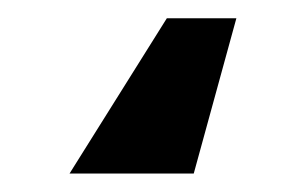

<svg xmlns="http://www.w3.org/2000/svg" viewBox="-20 25 331 209"><path d="M237.3 44.9 190.9 213.9H55.7L161.6 44.9Z"/></svg>

Font: Inter 16pt
Style: Bold
Weight: 700
Version: Version 4.001;git-66647c0bb